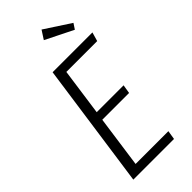

<svg xmlns="http://www.w3.org/2000/svg" viewBox="-276 -935 989 989"><g transform="rotate(-45 218.5 -440.5)"><path d="M262.2 -880.9 402.8 -789.1 382.8 -758.8 231.9 -834ZM437 -685.1 422.9 -636.2H198.2L162.1 -378.9H357.9L350.1 -331.1H154.8L115.2 -48.8H354L346.2 0H49.8L147 -685.1Z"/></g></svg>

Font: Fira Sans Compressed Light
Style: Italic
Weight: 300
Width: 3
Italic angle: -8°
Designer: Carrois Corporate & Edenspiekermann AG
Foundry: Carrois Corporate GbR & Edenspiekermann AG
Version: Version 4.203;PS 004.203;hotconv 1.0.88;makeotf.lib2.5.64775